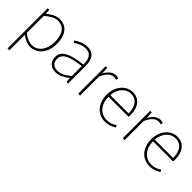

<svg xmlns="http://www.w3.org/2000/svg" viewBox="108 -1452 2606 2606"><g transform="rotate(45 1411.5 -148.5)"><path d="M105 243H141V46V-53C197 -11 252 13 302 13C428 13 536 -92 536 -271C536 -434 467 -540 324 -540C258 -540 195 -500 143 -459H141L135 -527H105ZM305 -20C263 -20 203 -39 141 -91V-416C208 -474 267 -507 321 -507C450 -507 498 -405 498 -271C498 -124 417 -20 305 -20Z M795 13C865 13 931 -26 985 -70H988L993 0H1023V-341C1023 -448 985 -540 861 -540C775 -540 702 -496 669 -472L687 -443C721 -470 784 -507 859 -507C968 -507 990 -414 987 -329C750 -302 643 -247 643 -130C643 -30 713 13 795 13ZM798 -20C734 -20 680 -50 680 -131C680 -220 758 -273 987 -298V-109C918 -50 861 -20 798 -20Z M1218 0H1254V-364C1295 -468 1353 -505 1400 -505C1421 -505 1430 -503 1447 -496L1456 -529C1438 -538 1423 -540 1405 -540C1342 -540 1291 -492 1256 -428H1254L1248 -527H1218Z M1741 13C1819 13 1864 -13 1904 -37L1888 -68C1848 -39 1803 -20 1743 -20C1619 -20 1538 -122 1538 -261H1924C1926 -275 1926 -286 1926 -297C1926 -453 1849 -540 1727 -540C1610 -540 1500 -434 1500 -262C1500 -90 1608 13 1741 13ZM1538 -294C1549 -427 1633 -507 1727 -507C1826 -507 1891 -437 1891 -294Z M2073 0H2109V-364C2150 -468 2208 -505 2255 -505C2276 -505 2285 -503 2302 -496L2311 -529C2293 -538 2278 -540 2260 -540C2197 -540 2146 -492 2111 -428H2109L2103 -527H2073Z M2596 13C2674 13 2719 -13 2759 -37L2743 -68C2703 -39 2658 -20 2598 -20C2474 -20 2393 -122 2393 -261H2779C2781 -275 2781 -286 2781 -297C2781 -453 2704 -540 2582 -540C2465 -540 2355 -434 2355 -262C2355 -90 2463 13 2596 13ZM2393 -294C2404 -427 2488 -507 2582 -507C2681 -507 2746 -437 2746 -294Z"/></g></svg>

Font: Harano Aji Gothic TW ExtraLight
Style: Regular
Weight: 250
Foundry: Masamichi Hosoda
Version: HaranoAjiGothicTW-ExtraLight version 20230610;ttx 4.39.4